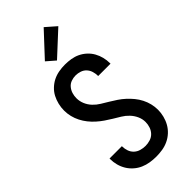

<svg xmlns="http://www.w3.org/2000/svg" viewBox="-305 -1043 1111 1111"><g transform="rotate(-45 250.0 -487.5)"><path d="M249 8Q224 8 199 4Q174 0 151 -10Q128 -20 108.5 -37Q89 -54 76 -75.5Q63 -97 56.5 -121.5Q50 -146 50 -171Q50 -173 50 -174Q50 -175 50 -176H151Q151 -175 151 -174.5Q151 -174 151 -173Q151 -154 157.5 -135.5Q164 -117 178 -104Q192 -91 211 -85.5Q230 -80 249 -80Q268 -80 287.5 -86Q307 -92 320.5 -106Q334 -120 340.5 -139Q347 -158 347 -178Q347 -203 336.5 -226Q326 -249 308.5 -267.5Q291 -286 269.5 -299Q248 -312 226.5 -325Q205 -338 184.5 -352Q164 -366 145 -383Q126 -400 110.5 -419.5Q95 -439 83.5 -461.5Q72 -484 66 -508.5Q60 -533 60 -558Q60 -583 66 -608Q72 -633 83.5 -655Q95 -677 113.5 -694.5Q132 -712 154 -723Q176 -734 201 -738.5Q226 -743 251 -743Q276 -743 300.5 -739Q325 -735 347 -724.5Q369 -714 387.5 -697Q406 -680 418 -658.5Q430 -637 436 -613Q442 -589 442 -564Q442 -563 442 -562Q442 -561 442 -560H341Q341 -560 341 -560.5Q341 -561 341 -562Q341 -580 335.5 -598Q330 -616 317.5 -629.5Q305 -643 287 -649Q269 -655 251 -655Q232 -655 214 -648.5Q196 -642 184 -627.5Q172 -613 166.5 -595Q161 -577 161 -558Q161 -533 171 -509.5Q181 -486 198.5 -467.5Q216 -449 237.5 -436Q259 -423 280.5 -410Q302 -397 323 -383Q344 -369 362.5 -352Q381 -335 397 -315.5Q413 -296 424.5 -273.5Q436 -251 442 -226.5Q448 -202 448 -177Q448 -152 441.5 -126.5Q435 -101 422.5 -79Q410 -57 391 -39.5Q372 -22 348.5 -11Q325 0 299.5 4Q274 8 249 8ZM236 -792 183 -838 318 -983 382 -927Z"/></g></svg>

Font: Iosevka SS04 Semibold
Style: Regular
Weight: 600
Monospace: yes
Designer: Belleve Invis
Foundry: Belleve Invis
Version: Version 19.0.0; ttfautohint (v1.8.4)